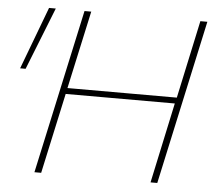

<svg xmlns="http://www.w3.org/2000/svg" viewBox="-49 -712 873 766"><g transform="rotate(5 387.5 -329.0)"><path d="M751 -658 608 0H581L650 -322H213L143 0H116L259 -658H286L218 -346H656L723 -658ZM23 -408 117 -658H144L45 -408Z"/></g></svg>

Font: Ysabeau Extralight
Style: Italic
Weight: 200
Italic angle: -12°
Designer: Christian Thalmann (Catharsis Fonts)
Version: Version 0.003